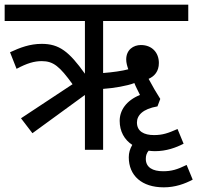

<svg xmlns="http://www.w3.org/2000/svg" viewBox="-20 -642 846 823"><path d="M119 -71 344 -235V0H422V-261C467 -264 526 -274 556 -286C561 -272 571 -254 580 -235C521 -211 493 -169 493 -124C493 -79 513 -43 547 -21C537 -4 532 13 532 32C532 111 588 161 682 161C731 161 772 146 806 128L780 65C739 85 715 92 679 92C635 92 605 76 605 39C605 26 608 15 617 4C625 5 634 6 644 6C693 6 734 -9 767 -26L741 -89C700 -71 677 -63 640 -63C597 -63 567 -79 567 -117C567 -147 591 -175 655 -186L667 -218C651 -243 634 -272 617 -304C642 -315 661 -336 661 -372C661 -416 632 -449 584 -449C552 -449 521 -429 521 -387C521 -373 525 -359 530 -345C504 -338 462 -332 422 -329V-552H787V-622H0V-552H344V-326C276 -421 234 -454 159 -454C108 -454 66 -438 23 -418L51 -347C96 -371 127 -380 159 -380C209 -380 236 -357 291 -281L70 -135Z"/></svg>

Font: Noto Sans Devanagari UI SemiCondensed
Style: Regular
Weight: 400
Width: 4
Designer: Jelle Bosma - Monotype Design Team
Foundry: Monotype Imaging Inc.
Version: Version 2.004